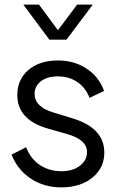

<svg xmlns="http://www.w3.org/2000/svg" viewBox="-20 -800 502 832"><path d="M194 -628 81 -780H149L231 -669L314 -780H382L268 -628ZM246 12Q171 12 113.5 -26Q56 -64 30 -130L93 -162Q113 -111 153.5 -84.5Q194 -58 246 -58Q295 -58 326 -81.5Q357 -105 357 -141Q357 -195 271 -219L187 -243Q55 -281 55 -388Q55 -456 103.5 -497Q152 -538 231 -538Q302 -538 355.5 -502.5Q409 -467 431 -406L368 -376Q351 -420 315 -444.5Q279 -469 231 -469Q185 -469 157.5 -448Q130 -427 130 -393Q130 -337 210 -313L298 -286Q432 -244 432 -139Q432 -72 380 -30Q328 12 246 12Z"/></svg>

Font: Plus Jakarta Display Light
Style: Regular
Weight: 300
Designer: Gumpita Rahayu
Foundry: Tokotype Studio
Version: Version 1.000;hotconv 1.0.109;makeotfexe 2.5.65596